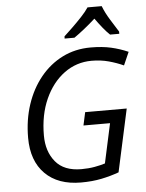

<svg xmlns="http://www.w3.org/2000/svg" viewBox="-62 -994 804 1054"><g transform="rotate(-5 340.0 -467.5)"><path d="M341.8 9.8Q215.3 9.8 144.3 -61.3Q73.2 -132.3 73.2 -259.8Q73.2 -358.4 101.3 -442.9Q129.4 -527.3 180.9 -590.6Q232.4 -653.8 302.7 -689Q373 -724.1 458 -724.1Q522 -724.1 570.8 -712.9Q619.6 -701.7 664.1 -682.1L632.3 -609.9Q594.7 -627 551.3 -638.9Q507.8 -650.9 457 -650.9Q373 -650.9 305.9 -601.6Q238.8 -552.2 199.7 -465.3Q160.6 -378.4 160.6 -265.1Q160.6 -176.8 207.5 -119.9Q254.4 -63 350.1 -63Q389.6 -63 423.3 -69.1Q457 -75.2 481 -83L528.3 -300.8H381.8L397.5 -373H626.5L551.3 -27.8Q505.9 -11.2 454.8 -0.7Q403.8 9.8 341.8 9.8ZM320.3 -785.2 320.8 -797.4Q338.4 -813.5 365.7 -839.8Q393.1 -866.2 419.7 -894.5Q446.3 -922.9 460.4 -944.8H538.6Q553.2 -906.7 578.1 -866.9Q603 -827.1 621.6 -797.4V-785.2H570.8Q552.7 -802.2 532.2 -827.6Q511.7 -853 492.7 -879.9Q462.9 -853 432.1 -828.4Q401.4 -803.7 374.5 -785.2Z"/></g></svg>

Font: Open Sans
Style: Italic
Weight: 400
Italic angle: -12°
Designer: Monotype Design Team
Foundry: Monotype Imaging Inc.
Version: Version 3.000; ttfautohint (v1.8.4)